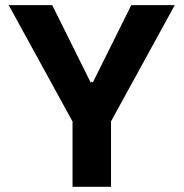

<svg xmlns="http://www.w3.org/2000/svg" viewBox="-20 -723 712 743"><path d="M333.8 -407.5 375.7 -379.6 355.6 -327.7 313.7 -355.7ZM409.6 -308.6V0H260.7V-308.6ZM13.7 -703.1H182.1L384.6 -295.5L281.8 -214.3ZM285.4 -295.5 487.9 -703.1H656.3L388.2 -214.3Z"/></svg>

Font: Wand UI Pro
Style: Regular
Weight: 400
Designer: Andreas Faust
Version: Version 1.003;FEAKit 1.0